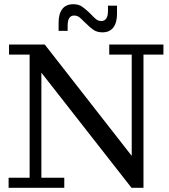

<svg xmlns="http://www.w3.org/2000/svg" viewBox="-20 -894 804 914"><path d="M259 -786Q259 -828 276.5 -851Q294 -874 329 -874Q355 -874 372 -861.5Q389 -849 405 -834L417 -822Q427 -811 437.5 -802.5Q448 -794 462 -794Q494 -794 494 -842V-867H537V-829Q537 -786 519.5 -763Q502 -740 467 -740Q442 -740 424 -752.5Q406 -765 391 -781L378 -793Q368 -804 357.5 -812Q347 -820 333 -820Q302 -820 302 -772V-747H259ZM21 0V-48H121V-634H23V-682H193L607 -152V-634H500V-682H758V-634H663V0H606L177 -548V-48H286V0Z"/></svg>

Font: Montagu Slab 144pt
Style: Regular
Weight: 400
Designer: Florian Karsten
Foundry: Florian Karsten
Version: Version 1.000; ttfautohint (v1.8.3)